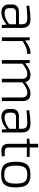

<svg xmlns="http://www.w3.org/2000/svg" viewBox="1306 -1977 683 3335"><g transform="rotate(90 1647.5 -309.5)"><path d="M83 -428C157 -436 240 -442 298 -442C378 -442 401 -409 401 -348V-297H184C103 -297 57 -254 57 -179V-123C57 -38 111 8 195 8C285 8 367 -45 407 -85L415 0H465V-348C465 -459 409 -497 310 -497C228 -497 143 -485 77 -475ZM121 -171C121 -218 143 -244 194 -246H401V-130C344 -78 263 -47 206 -48C149 -48 121 -74 121 -129Z M920 -497H899C831 -497 759 -462 685 -404L678 -484H629V0H693V-362C774 -410 828 -437 888 -437H912Z M1075 -484H1023V0H1086V-359C1165 -417 1208 -442 1263 -442C1320 -442 1349 -415 1349 -347V0H1410V-358C1488 -416 1531 -442 1587 -442C1646 -442 1672 -413 1673 -347V0H1736V-364C1736 -451 1691 -497 1608 -497C1541 -497 1476 -466 1406 -406C1393 -466 1351 -497 1283 -497C1215 -497 1149 -465 1079 -404Z M1899 -428C1973 -436 2056 -442 2114 -442C2194 -442 2217 -409 2217 -348V-297H2000C1919 -297 1873 -254 1873 -179V-123C1873 -38 1927 8 2011 8C2101 8 2183 -45 2223 -85L2231 0H2281V-348C2281 -459 2225 -497 2126 -497C2044 -497 1959 -485 1893 -475ZM1937 -171C1937 -218 1959 -244 2010 -246H2217V-130C2160 -78 2079 -47 2022 -48C1965 -48 1937 -74 1937 -129Z M2691 -50H2612C2564 -50 2541 -71 2541 -120V-434H2705V-484H2541V-631H2478V-484L2390 -479V-434H2478V-113C2478 -35 2518 8 2598 8C2619 8 2669 4 2699 -2Z M3013 -497C2850 -497 2790 -428 2790 -242C2790 -56 2850 12 3013 12C3176 12 3235 -56 3235 -242C3235 -428 3176 -497 3013 -497ZM3013 -442C3130 -442 3169 -395 3169 -242C3169 -89 3130 -42 3013 -42C2896 -42 2857 -89 2857 -242C2857 -395 2896 -442 3013 -442Z"/></g></svg>

Font: SnT
Style: Regular
Weight: 300
Designer: Natanael Gama
Version: Version 1.001;PS 001.001;hotconv 1.0.70;makeotf.lib2.5.58329